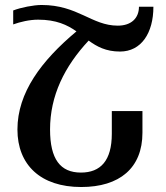

<svg xmlns="http://www.w3.org/2000/svg" viewBox="-20 -741 666 771"><path d="M33 -643C61 -653 98 -662 133 -662C206 -662 250 -641 287 -615C146 -497 50 -369 50 -221C50 -79 143 10 306 10C460 10 552 -66 552 -208V-295H429V-204C429 -96 384 -48 305 -48C222 -48 181 -102 181 -221C181 -357 239 -474 336 -578C369 -554 405 -534 462 -534C547 -534 596 -608 596 -714H538C538 -668 507 -638 453 -638C348 -638 293 -721 147 -721C115 -721 64 -711 33 -699Z"/></svg>

Font: Noto Serif Armenian SemiCondensed SemiBold
Style: Regular
Weight: 600
Width: 4
Designer: Monotype Design Team
Foundry: Monotype Imaging Inc.
Version: Version 2.008